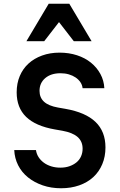

<svg xmlns="http://www.w3.org/2000/svg" viewBox="-20 -991 640 1025"><path d="M56 -190Q58 -146 77 -108.5Q96 -71 129.5 -44Q163 -17 208 -1.5Q253 14 306 14Q359 14 403 -1.5Q447 -17 478 -45.5Q509 -74 526 -114.5Q543 -155 543 -204Q543 -289 490 -340Q437 -391 329 -410L289 -417Q239 -426 215 -448Q191 -470 191 -506Q191 -548 221.5 -574Q252 -600 303 -600Q327 -600 347.5 -594Q368 -588 383.5 -577.5Q399 -567 409 -552.5Q419 -538 421 -520H537Q535 -561 516 -596Q497 -631 465.5 -656.5Q434 -682 391 -696Q348 -710 298 -710Q247 -710 204.5 -694.5Q162 -679 132 -651.5Q102 -624 85.5 -585Q69 -546 69 -498Q69 -416 119.5 -367Q170 -318 273 -300L313 -293Q368 -283 394.5 -259.5Q421 -236 421 -197Q421 -175 412.5 -156Q404 -137 388 -124Q372 -111 350.5 -103.5Q329 -96 302 -96Q276 -96 253.5 -103Q231 -110 214 -122.5Q197 -135 186 -152Q175 -169 172 -190ZM121 -771H216L295 -873L374 -771H469L350 -971H240Z"/></svg>

Font: CommitMonoV142 ExtLt
Style: Regular
Weight: 200
Monospace: yes
Designer: Eigil Nikolajsen
Foundry: Eigil Nikolajsen
Version: Version 1.142